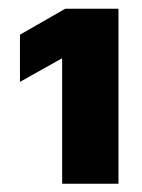

<svg xmlns="http://www.w3.org/2000/svg" viewBox="-20 -852 333 451"><path d="M258.3 -831.5V-420.4H126V-714.4H124.5L26.9 -659.7V-770.5L133.3 -831.5Z"/></svg>

Font: Inter 28pt Black
Style: Regular
Weight: 900
Designer: Rasmus Andersson
Foundry: rsms
Version: Version 4.001;git-66647c0bb